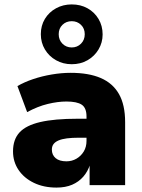

<svg xmlns="http://www.w3.org/2000/svg" viewBox="-20 -839 643 870"><path d="M236 11Q178 11 133.5 -10.5Q89 -32 64 -69Q39 -106 39 -153Q39 -207 68.5 -239Q98 -271 162.5 -286Q227 -301 332 -301H392V-215H337Q306 -215 283 -212Q260 -209 245 -202.5Q230 -196 222.5 -186Q215 -176 215 -161Q215 -137 232 -122.5Q249 -108 281 -108Q306 -108 326.5 -120Q347 -132 359.5 -152.5Q372 -173 372 -201V-311Q372 -350 350.5 -364.5Q329 -379 281 -379Q242 -379 196.5 -368Q151 -357 103 -331L59 -449Q90 -467 130 -480.5Q170 -494 214.5 -501.5Q259 -509 300 -509Q382 -509 436.5 -485.5Q491 -462 519 -413Q547 -364 547 -285V0H386V-94H388Q378 -62 357.5 -38.5Q337 -15 307 -2Q277 11 236 11ZM305 -548Q266 -548 234 -566Q202 -584 183.5 -615Q165 -646 165 -684Q165 -723 183.5 -753.5Q202 -784 234 -801.5Q266 -819 305 -819Q345 -819 376.5 -801.5Q408 -784 426.5 -753Q445 -722 445 -683Q445 -646 426.5 -615Q408 -584 376.5 -566Q345 -548 305 -548ZM305 -624Q330 -624 347 -641Q364 -658 364 -684Q364 -710 347 -726.5Q330 -743 305 -743Q280 -743 263 -726.5Q246 -710 246 -684Q246 -658 263 -641Q280 -624 305 -624Z"/></svg>

Font: Nunito Sans 10pt Black
Style: Regular
Weight: 900
Designer: Vernon Adams
Foundry: Vernon Adams
Version: Version 3.101;gftools[0.9.27]